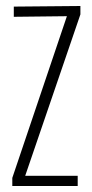

<svg xmlns="http://www.w3.org/2000/svg" viewBox="-20 -620 307 640"><path d="M21 0V-27L203 -566L26 -564V-598L248 -600V-572L64 -34H239V0Z"/></svg>

Font: Big Shoulders Text SC Thin
Style: Regular
Weight: 100
Designer: Patric King
Foundry: XO Type Co
Version: Version 2.002